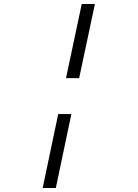

<svg xmlns="http://www.w3.org/2000/svg" viewBox="-20 -753 690 963"><path d="M311 -361 390 -733H456L377 -361ZM194 190 272 -181H338L260 190Z"/></svg>

Font: Azeret Mono ExtraLight
Style: Italic
Weight: 250
Italic angle: -12°
Designer: Martin Vácha
Foundry: Displaay
Version: Version 1.002